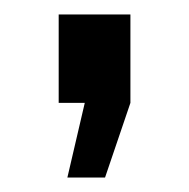

<svg xmlns="http://www.w3.org/2000/svg" viewBox="-20 -148 261 265"><path d="M73 97 97 -6H61V-128H160V-6L125 97Z"/></svg>

Font: Raleway-v4020 SemiBold
Style: Regular
Weight: 600
Designer: Matt McInerney, Pablo Impallari, Rodrigo Fuenzalida
Foundry: Matt McInerney, Pablo Impallari, Rodrigo Fuenzalida
Version: Version 4.020;PS 004.020;hotconv 1.0.88;makeotf.lib2.5.64775